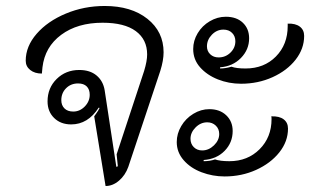

<svg xmlns="http://www.w3.org/2000/svg" viewBox="-20 -613 1044 642"><path d="M295 -224Q297 -227 302.5 -234.5Q308 -242 313 -252L310 -253Q274 -197 218 -197Q183 -197 161 -218.5Q139 -240 139 -274Q139 -319 169.5 -349Q200 -379 245 -379Q281 -379 303 -360.5Q325 -342 330 -311L369 -55L374 -57L370 -97L462 -376Q472 -409 472 -431Q472 -481 434 -509Q396 -537 323 -537Q239 -537 184.5 -496.5Q130 -456 122 -388L120 -367Q96 -367 81 -379Q66 -391 66 -410Q66 -458 102.5 -500Q139 -542 200 -567.5Q261 -593 330 -593Q419 -593 473 -550Q527 -507 527 -438Q527 -411 516 -376L409 -55Q399 -27 378 -9Q357 9 333 9ZM280 -296Q280 -314 270 -324Q260 -334 241 -334Q217 -334 201 -318Q185 -302 185 -278Q185 -261 195.5 -250.5Q206 -240 225 -240Q247 -240 263.5 -257Q280 -274 280 -296Z M626 -449Q626 -477 641 -502Q656 -527 681.5 -542Q707 -557 735 -557Q771 -557 792 -537Q813 -517 813 -485Q813 -447 785.5 -419Q758 -391 716 -388V-384Q734 -384 754 -390Q770 -384 801 -384Q863 -384 902.5 -424Q942 -464 942 -526V-534Q968 -535 982.5 -524Q997 -513 997 -493Q997 -450 968.5 -413.5Q940 -377 891.5 -355Q843 -333 786 -333Q745 -333 708.5 -347.5Q672 -362 649 -388Q626 -414 626 -449ZM767 -475Q767 -492 756 -503Q745 -514 727 -514Q705 -514 688.5 -497Q672 -480 672 -458Q672 -442 683 -431.5Q694 -421 711 -421Q734 -421 750.5 -437Q767 -453 767 -475ZM571 -138Q571 -166 586 -191.5Q601 -217 626.5 -232.5Q652 -248 680 -248Q715 -248 736.5 -227.5Q758 -207 758 -175Q758 -136 731 -108.5Q704 -81 661 -78V-74Q682 -74 699 -80Q716 -74 747 -74Q808 -74 848 -114Q888 -154 888 -215Q888 -222 887 -224Q914 -225 928.5 -214Q943 -203 943 -183Q943 -140 914 -103.5Q885 -67 836.5 -45Q788 -23 731 -23Q691 -23 654 -37Q617 -51 594 -77.5Q571 -104 571 -138ZM713 -165Q713 -182 701.5 -193Q690 -204 673 -204Q651 -204 634 -187Q617 -170 617 -149Q617 -132 628 -121Q639 -110 656 -110Q678 -110 695.5 -127Q713 -144 713 -165Z"/></svg>

Font: K2D ExtraLight
Style: Italic
Weight: 275
Italic angle: -10°
Designer: Katatrad Aksorn Co.,Ltd.
Foundry: Cadson Demak Co.,Ltd.
Version: Version 1.000; ttfautohint (v1.6)